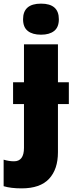

<svg xmlns="http://www.w3.org/2000/svg" viewBox="-75 -797 399 1057"><path d="M151 -777Q249 -777 249 -691Q249 -647 223 -626.5Q197 -606 151 -606Q104 -606 78 -626.5Q52 -647 52 -691Q52 -777 151 -777ZM-55 228V82Q-25 91 2 91Q57 91 57 17V-224H-3V-344H57V-553H244V-344H304V-224H244V41Q244 135 195 187.5Q146 240 44 240Q-16 240 -55 228Z"/></svg>

Font: Noto Sans Display Black Narrow
Style: Regular
Weight: 900
Width: 4
Designer: Monotype Design team
Foundry: Monotype Imaging Inc.
Version: Version 1.000